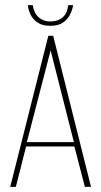

<svg xmlns="http://www.w3.org/2000/svg" viewBox="-20 -731 396 751"><path d="M20 0 169 -591H188L336 0H312L271 -158H82L42 0ZM85 -175H269L178 -534ZM177 -630Q145 -630 126 -643.5Q107 -657 98.5 -676Q90 -695 89 -711H108Q113 -679 131.5 -663Q150 -647 177 -647Q206 -647 224.5 -662.5Q243 -678 247 -711H266Q264 -695 255 -676Q246 -657 227.5 -643.5Q209 -630 177 -630Z"/></svg>

Font: Alumni Sans SC Thin
Style: Regular
Weight: 100
Designer: Robert E. Leuschke
Foundry: Robert E. Leuschke
Version: Version 1.018